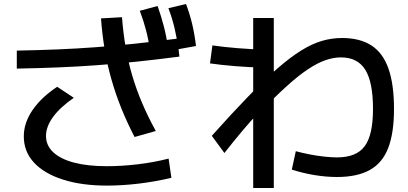

<svg xmlns="http://www.w3.org/2000/svg" viewBox="-20 -875 2040 960"><path d="M516 53Q389 53 295 23Q201 -7 150 -62Q99 -117 99 -193Q99 -261 143 -325Q187 -389 266 -441L349 -386Q281 -339 245.5 -290.5Q210 -242 210 -195Q210 -148 246 -114Q282 -80 350 -62Q418 -44 514 -44Q588 -44 668.5 -53.5Q749 -63 823 -82L837 14Q758 33 674.5 43Q591 53 516 53ZM64 -622Q172 -624 268.5 -628Q365 -632 459.5 -639Q554 -646 654 -656.5Q754 -667 867 -682L877 -592Q762 -577 661.5 -566.5Q561 -556 465.5 -549Q370 -542 271.5 -538Q173 -534 64 -532ZM653 -190Q616 -261 587.5 -331.5Q559 -402 538 -475Q517 -548 504 -624.5Q491 -701 485 -783L590 -789Q596 -710 608.5 -637.5Q621 -565 641.5 -496Q662 -427 691 -359Q720 -291 759 -220ZM731 -618Q723 -674 710.5 -722.5Q698 -771 679 -821L768 -845Q786 -794 799 -744Q812 -694 821 -635ZM872 -629Q864 -687 852.5 -735.5Q841 -784 822 -834L910 -855Q929 -805 941 -754.5Q953 -704 960 -645Z M1246 65V-785H1349V65ZM1288 -538Q1261 -538 1228 -539.5Q1195 -541 1159 -544Q1123 -547 1090 -550.5Q1057 -554 1030 -558L1042 -648Q1068 -644 1101 -640.5Q1134 -637 1169.5 -634Q1205 -631 1238 -629.5Q1271 -628 1298 -628ZM1665 10Q1611 10 1553 0.5Q1495 -9 1439 -27L1459 -119Q1488 -111 1526 -103.5Q1564 -96 1601 -92Q1638 -88 1665 -88Q1762 -88 1803.5 -144Q1845 -200 1845 -330Q1845 -464 1806.5 -526Q1768 -588 1685 -588Q1647 -588 1607 -574Q1567 -560 1519.5 -528.5Q1472 -497 1413.5 -444Q1355 -391 1279 -313H1274Q1233 -270 1189.5 -218Q1146 -166 1102 -110L1039 -196Q1142 -311 1222.5 -394Q1303 -477 1367.5 -533Q1432 -589 1486 -622.5Q1540 -656 1589.5 -670.5Q1639 -685 1690 -685Q1780 -685 1837.5 -647.5Q1895 -610 1922.5 -531.5Q1950 -453 1950 -330Q1950 -210 1921 -135Q1892 -60 1829 -25Q1766 10 1665 10Z"/></svg>

Font: M PLUS 2 Thin Medium
Style: Regular
Weight: 500
Version: Version 1.001